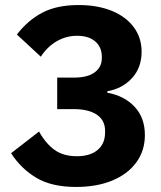

<svg xmlns="http://www.w3.org/2000/svg" viewBox="-20 -730 640 762"><path d="M273 -422Q328 -422 356 -443Q384 -464 384 -498V-505Q384 -543 358 -565.5Q332 -588 286 -588Q243 -588 205.5 -566.5Q168 -545 142 -505L47 -593Q91 -650 148.5 -680Q206 -710 292 -710Q367 -710 423.5 -687Q480 -664 511 -622Q542 -580 542 -525Q542 -461 503.5 -419.5Q465 -378 406 -368V-362Q473 -350 514 -306.5Q555 -263 555 -194Q555 -132 521 -85.5Q487 -39 425.5 -13.5Q364 12 282 12Q185 12 124 -24.5Q63 -61 24 -122L135 -208Q161 -161 196 -135.5Q231 -110 285 -110Q338 -110 367.5 -135Q397 -160 397 -204V-211Q397 -253 364 -275Q331 -297 272 -297H207V-422Z"/></svg>

Font: iA Writer Mono V
Style: Regular
Weight: 400
Designer: Mike Abbink, Paul van der Laan, Pieter van Rosmalen
Foundry: Bold Monday
Version: Version 2.000